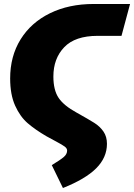

<svg xmlns="http://www.w3.org/2000/svg" viewBox="-20 -716 673 964"><path d="M240 113Q283 87 300 72.5Q317 58 317 40Q317 29 305 20Q293 11 261 -6Q217 -30 213 -32Q158 -64 119.5 -97Q81 -130 56 -185.5Q31 -241 31 -322Q31 -434 83.5 -518.5Q136 -603 231 -649.5Q326 -696 450 -696H633L590 -536H470Q357 -536 302.5 -479Q248 -422 248 -332Q248 -264 274 -225Q300 -186 364 -151Q425 -117 453.5 -99Q482 -81 499.5 -55.5Q517 -30 517 6Q517 75 463 129Q409 183 296 228Z"/></svg>

Font: FiraGO Heavy
Style: Italic
Weight: 900
Italic angle: -8°
Designer: bBox Type GmbH
Foundry: bBox Type GmbH
Version: Version 1.001